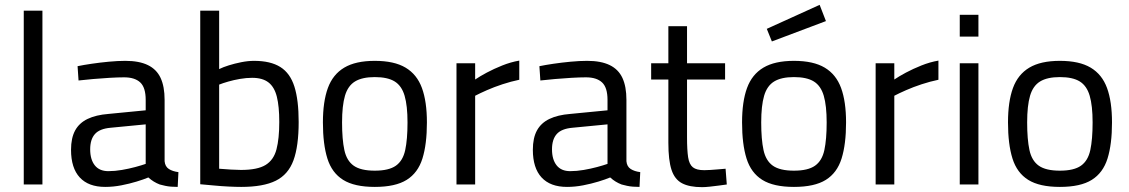

<svg xmlns="http://www.w3.org/2000/svg" viewBox="-20 -761 4657 792"><path d="M78 0V-717H155V0Z M414 10Q345 10 309 -29Q273 -68 273 -143Q273 -192 290 -223Q307 -254 341.5 -270.5Q376 -287 427 -291L581 -306V-349Q581 -400 558.5 -421Q536 -442 492 -442Q467 -442 432.5 -440Q398 -438 364 -435Q330 -432 304 -429L300 -488Q324 -493 358 -498Q392 -503 429 -506.5Q466 -510 497 -510Q554 -510 590 -492.5Q626 -475 642.5 -439.5Q659 -404 659 -349V-96Q661 -74 676.5 -64Q692 -54 716 -51L713 10Q699 10 686 9Q673 8 661.5 5.5Q650 3 639 0Q626 -5 614.5 -12Q603 -19 592 -29Q573 -21 543.5 -12Q514 -3 480.5 3.5Q447 10 414 10ZM427 -55Q454 -55 483 -60Q512 -65 538 -72Q564 -79 581 -85V-248L436 -234Q391 -230 371.5 -208Q352 -186 352 -145Q352 -103 371 -79Q390 -55 427 -55Z M975 10Q953 10 922.5 8.5Q892 7 861 4Q830 1 806 -1V-717H884V-476Q900 -484 924 -491.5Q948 -499 975.5 -504.5Q1003 -510 1028 -510Q1096 -510 1136.5 -484.5Q1177 -459 1194.5 -403.5Q1212 -348 1212 -258Q1212 -158 1190.5 -99.5Q1169 -41 1117.5 -15.5Q1066 10 975 10ZM974 -60Q1042 -60 1075.5 -80.5Q1109 -101 1120.5 -145Q1132 -189 1132 -258Q1132 -322 1122 -362Q1112 -402 1087.5 -421Q1063 -440 1020 -440Q996 -440 970 -435.5Q944 -431 921.5 -424.5Q899 -418 884 -412V-65Q905 -63 932.5 -61.5Q960 -60 974 -60Z M1526 10Q1442 10 1395.5 -19Q1349 -48 1330.5 -107Q1312 -166 1312 -256Q1312 -342 1332.5 -398Q1353 -454 1400 -482Q1447 -510 1526 -510Q1606 -510 1653 -482Q1700 -454 1720.5 -398Q1741 -342 1741 -256Q1741 -166 1722.5 -107Q1704 -48 1657.5 -19Q1611 10 1526 10ZM1526 -57Q1584 -57 1613 -77.5Q1642 -98 1651.5 -142Q1661 -186 1661 -256Q1661 -325 1649 -366Q1637 -407 1608 -425Q1579 -443 1526 -443Q1474 -443 1444.5 -425Q1415 -407 1403 -366Q1391 -325 1391 -256Q1391 -186 1400.5 -142Q1410 -98 1439 -77.5Q1468 -57 1526 -57Z M1863 0V-500H1940V-433Q1959 -446 1988 -461.5Q2017 -477 2052 -491Q2087 -505 2122 -511V-432Q2088 -425 2053 -413.5Q2018 -402 1988.5 -389Q1959 -376 1940 -366V0Z M2319 10Q2250 10 2214 -29Q2178 -68 2178 -143Q2178 -192 2195 -223Q2212 -254 2246.5 -270.5Q2281 -287 2332 -291L2486 -306V-349Q2486 -400 2463.5 -421Q2441 -442 2397 -442Q2372 -442 2337.5 -440Q2303 -438 2269 -435Q2235 -432 2209 -429L2205 -488Q2229 -493 2263 -498Q2297 -503 2334 -506.5Q2371 -510 2402 -510Q2459 -510 2495 -492.5Q2531 -475 2547.5 -439.5Q2564 -404 2564 -349V-96Q2566 -74 2581.5 -64Q2597 -54 2621 -51L2618 10Q2604 10 2591 9Q2578 8 2566.5 5.5Q2555 3 2544 0Q2531 -5 2519.5 -12Q2508 -19 2497 -29Q2478 -21 2448.5 -12Q2419 -3 2385.5 3.5Q2352 10 2319 10ZM2332 -55Q2359 -55 2388 -60Q2417 -65 2443 -72Q2469 -79 2486 -85V-248L2341 -234Q2296 -230 2276.5 -208Q2257 -186 2257 -145Q2257 -103 2276 -79Q2295 -55 2332 -55Z M2876 11Q2824 11 2793.5 -5Q2763 -21 2750 -60.5Q2737 -100 2737 -172V-433H2666V-500H2737V-653H2814V-500H2971V-433H2814V-195Q2814 -142 2818.5 -112.5Q2823 -83 2838 -71Q2853 -59 2885 -59Q2895 -59 2911 -60Q2927 -61 2943.5 -62.5Q2960 -64 2973 -65L2978 0Q2964 2 2945 4.5Q2926 7 2907.5 9Q2889 11 2876 11Z M3255 10Q3171 10 3124.5 -19Q3078 -48 3059.5 -107Q3041 -166 3041 -256Q3041 -342 3061.5 -398Q3082 -454 3129 -482Q3176 -510 3255 -510Q3335 -510 3382 -482Q3429 -454 3449.5 -398Q3470 -342 3470 -256Q3470 -166 3451.5 -107Q3433 -48 3386.5 -19Q3340 10 3255 10ZM3255 -57Q3313 -57 3342 -77.5Q3371 -98 3380.5 -142Q3390 -186 3390 -256Q3390 -325 3378 -366Q3366 -407 3337 -425Q3308 -443 3255 -443Q3203 -443 3173.5 -425Q3144 -407 3132 -366Q3120 -325 3120 -256Q3120 -186 3129.5 -142Q3139 -98 3168 -77.5Q3197 -57 3255 -57ZM3164 -590 3143 -642 3361 -741 3387 -674Z M3592 0V-500H3669V-433Q3688 -446 3717 -461.5Q3746 -477 3781 -491Q3816 -505 3851 -511V-432Q3817 -425 3782 -413.5Q3747 -402 3717.5 -389Q3688 -376 3669 -366V0Z M3939 0V-500H4016V0ZM3939 -610V-700H4016V-610Z M4352 10Q4268 10 4221.5 -19Q4175 -48 4156.5 -107Q4138 -166 4138 -256Q4138 -342 4158.5 -398Q4179 -454 4226 -482Q4273 -510 4352 -510Q4432 -510 4479 -482Q4526 -454 4546.5 -398Q4567 -342 4567 -256Q4567 -166 4548.5 -107Q4530 -48 4483.5 -19Q4437 10 4352 10ZM4352 -57Q4410 -57 4439 -77.5Q4468 -98 4477.5 -142Q4487 -186 4487 -256Q4487 -325 4475 -366Q4463 -407 4434 -425Q4405 -443 4352 -443Q4300 -443 4270.5 -425Q4241 -407 4229 -366Q4217 -325 4217 -256Q4217 -186 4226.5 -142Q4236 -98 4265 -77.5Q4294 -57 4352 -57Z"/></svg>

Font: Cairo Play
Style: Regular
Weight: 400
Designer: Mohamed Gaber, Accademia di Belle Arti di Urbino
Foundry: Kief Type Foundry, Accademia di Belle Arti di Urbino
Version: Version 3.119